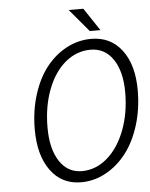

<svg xmlns="http://www.w3.org/2000/svg" viewBox="-57 -867 722 925"><g transform="rotate(-5 304.0 -404.0)"><path d="M402.8 -710 310.1 -819.8H380.9L454.1 -710ZM297.9 12.2Q205.1 12.2 151.1 -61.3Q97.2 -134.8 97.2 -259.8Q97.2 -350.1 121.6 -427.7Q146 -505.4 187.7 -558.6Q229.5 -611.8 285.9 -641.8Q342.3 -671.9 405.8 -671.9Q499.5 -671.9 553.7 -600.3Q607.9 -528.8 607.9 -405.8Q607.9 -315.9 583.5 -237.5Q559.1 -159.2 517.1 -104.7Q475.1 -50.3 418.2 -19Q361.3 12.2 297.9 12.2ZM307.1 -41Q373 -41 428 -87.6Q482.9 -134.3 514.9 -217Q546.9 -299.8 546.9 -400.9Q546.9 -502 507.1 -561Q467.3 -620.1 397.9 -620.1Q331.1 -620.1 276.6 -575.2Q222.2 -530.3 190.7 -448.5Q159.2 -366.7 159.2 -264.2Q159.2 -161.1 198.5 -101.1Q237.8 -41 307.1 -41Z"/></g></svg>

Font: Office Code Pro D Light Italic
Style: Regular
Weight: 300
Italic angle: -9°
Designer: Nathan Rutzky & Paul D. Hunt
Foundry: Adobe Systems Incorporated
Version: Version 1.004;PS 001.004;hotconv 1.0.70;makeotf.lib2.5.58329